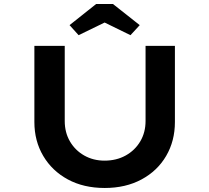

<svg xmlns="http://www.w3.org/2000/svg" viewBox="-20 -929 1040 955"><path d="M501 6Q396 6 317.5 -36.5Q239 -79 195 -153.5Q151 -228 151 -322V-701H302V-327Q302 -270 328 -225.5Q354 -181 399 -155.5Q444 -130 500 -130Q559 -130 605 -155.5Q651 -181 677.5 -225.5Q704 -270 704 -327V-701H850V-322Q850 -228 806.5 -153.5Q763 -79 684 -36.5Q605 6 501 6ZM371 -754 326 -804 458 -909H542L675 -804L629 -754L486 -824H515Z"/></svg>

Font: Lexend Tera SemiBold
Style: Regular
Weight: 600
Version: Version 1.007